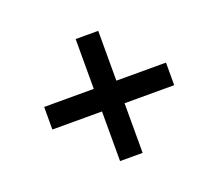

<svg xmlns="http://www.w3.org/2000/svg" viewBox="-108 -731 1052 927"><g transform="rotate(-20 418.5 -267.5)"><path d="M477 -581H361V-325H106V-209H361V46H477V-209H732V-325H477Z"/></g></svg>

Font: Iranian Sans Web
Style: Bold
Weight: 700
Designer: Hooman Mehr, Hadi Navid in Neviseh Pardaz Co. Ltd. (http://nevisa.com)
Foundry: http://font-store.ir
Version: 5.0.2 build 3/9/1393